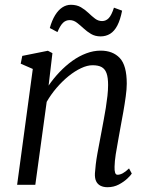

<svg xmlns="http://www.w3.org/2000/svg" viewBox="-20 -772 624 802"><path d="M183 -414.5Q203.5 -444.5 228.8 -471Q254 -497.5 282.2 -517.8Q310.5 -538 340.5 -549.2Q370.5 -560.5 400.5 -560.5Q451 -560.5 480.2 -529.8Q509.5 -499 509.5 -422.5Q509.5 -400 505.2 -369Q501 -338 495.2 -305.2Q489.5 -272.5 484 -244Q479.5 -217.5 473.8 -187.2Q468 -157 463.5 -127.8Q459 -98.5 458.5 -75.5Q458 -59.5 460.8 -50.8Q463.5 -42 471 -42Q481 -42 492.8 -48.2Q504.5 -54.5 519 -68.5L530.5 -47Q526.5 -40 512 -26.2Q497.5 -12.5 476.2 -1.2Q455 10 429 10Q412.5 10 400.2 4Q388 -2 381.8 -14.5Q375.5 -27 376.5 -48Q377.5 -64 380 -85.2Q382.5 -106.5 386.8 -130.2Q391 -154 395.8 -178.2Q400.5 -202.5 404.5 -224.5Q408.5 -246.5 413.2 -271.2Q418 -296 422 -321.5Q426 -347 428.8 -371.5Q431.5 -396 431.5 -417Q431.5 -448.5 425 -466.2Q418.5 -484 404.5 -491.8Q390.5 -499.5 366.5 -499.5Q344.5 -499.5 318.5 -487.2Q292.5 -475 266.2 -453.8Q240 -432.5 216.2 -404.8Q192.5 -377 175 -346.5L127.5 0H51.5L117 -484L66.5 -506L73 -538.5L180 -560L199 -550ZM188 -655Q197 -687 210.2 -708.5Q223.5 -730 240.2 -741Q257 -752 276 -752Q300.5 -752 318 -741.8Q335.5 -731.5 349.5 -718Q363.5 -704.5 377 -694.2Q390.5 -684 406.5 -684Q422.5 -684 434.2 -696.2Q446 -708.5 456 -740L490 -727.5Q482.5 -689 470 -665.2Q457.5 -641.5 440 -630.8Q422.5 -620 400 -620Q377.5 -620 360.2 -630.2Q343 -640.5 328.8 -653.8Q314.5 -667 300.8 -677.5Q287 -688 271 -688Q255 -688 243.2 -676.8Q231.5 -665.5 220 -638Z"/></svg>

Font: Merriweather 36pt Light
Style: Italic
Weight: 300
Italic angle: -7.8°
Version: Version 2.101